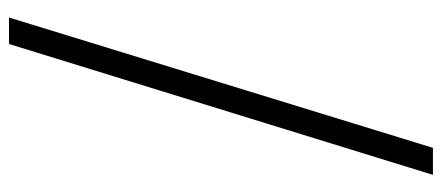

<svg xmlns="http://www.w3.org/2000/svg" viewBox="-306 -528 1011 440"><g transform="rotate(-90 200.0 -307.5)"><path d="M19.8 178.6 319.7 -792.9H380.4L81.7 178.6Z"/></g></svg>

Font: Early Summer Mincho VF
Style: Regular
Weight: 250
Designer: GuiWonder
Version: Version 1.002